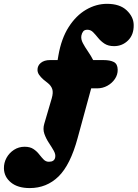

<svg xmlns="http://www.w3.org/2000/svg" viewBox="-166 -746 701 978"><path d="M248.5 -564.5Q245.5 -546.5 256 -526.5Q266.5 -506.5 281.8 -484.5Q297 -462.5 308.5 -440H361Q395 -440 414 -430Q433 -420 433.5 -391Q434 -366 419.5 -344.2Q405 -322.5 381 -309.2Q357 -296 329.5 -296H298.5L229.5 -43Q192.5 94 132 153Q71.5 212 -14.5 212Q-75.5 212 -110.2 183.5Q-145 155 -146 112Q-146.5 83 -132.8 58Q-119 33 -94.8 17.2Q-70.5 1.5 -40.5 1.5Q-13 1.5 4.2 13Q21.5 24.5 33.2 39.8Q45 55 56.2 66.5Q67.5 78 83 78Q110.5 78 115 56.5Q118.5 41 108 22.2Q97.5 3.5 83 -18.2Q68.5 -40 60 -64.2Q51.5 -88.5 59.5 -115.5L97.5 -245Q106 -274.5 100.2 -292Q94.5 -309.5 77.5 -323L55.5 -340.5Q41.5 -353 33.5 -364.5Q25.5 -376 25 -389Q24.5 -411.5 42 -425.8Q59.5 -440 88.5 -440H127.5L131.5 -463.5Q146.5 -550 184 -608.5Q221.5 -667 272.8 -696.8Q324 -726.5 379 -726.5Q444.5 -726.5 479.5 -693.2Q514.5 -660 515 -619Q516 -569.5 486.5 -540.2Q457 -511 415 -511Q385.5 -511 366.5 -523.5Q347.5 -536 334 -552.8Q320.5 -569.5 308.2 -582Q296 -594.5 279 -594.5Q264.5 -594.5 257.8 -586Q251 -577.5 248.5 -564.5Z"/></svg>

Font: Fraunces 9pt S100 Black
Style: Italic
Weight: 900
Italic angle: -16°
Version: Version 1.000; ttfautohint (v1.8.3)